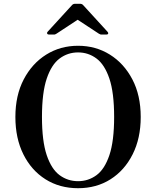

<svg xmlns="http://www.w3.org/2000/svg" viewBox="-20 -979 818 1011"><path d="M391 12Q294 12 219.5 -35Q145 -82 103 -166.5Q61 -251 61 -363Q61 -477 105 -561Q149 -645 223.5 -691.5Q298 -738 391 -738Q484 -738 558.5 -691.5Q633 -645 677 -561Q721 -477 721 -363Q721 -251 678.5 -166.5Q636 -82 562 -35Q488 12 391 12ZM391 -25Q445 -25 488 -56.5Q531 -88 556 -162Q581 -236 581 -363Q581 -491 556 -565Q531 -639 488 -671Q445 -703 391 -703Q337 -703 294 -671Q251 -639 226 -565Q201 -491 201 -363Q201 -236 226 -162Q251 -88 294 -56.5Q337 -25 391 -25ZM238 -797Q231 -797 228.5 -802Q226 -807 231 -812L360 -953Q366 -959 375 -959H402Q411 -959 417 -953L546 -812Q551 -807 549.5 -802Q548 -797 540 -797H514Q510 -797 507 -798.5Q504 -800 500 -802L389 -875L278 -802Q274 -800 271.5 -798.5Q269 -797 264 -797Z"/></svg>

Font: Zen Antique Soft
Style: Regular
Weight: 400
Designer: Yoshimichi Ohira
Foundry: Positype
Version: Version 1.001